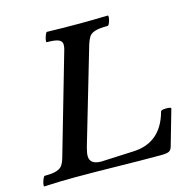

<svg xmlns="http://www.w3.org/2000/svg" viewBox="-112 -766 857 868"><g transform="rotate(-15 316.0 -332.0)"><path d="M-9 4Q-13 4 -11 -7.5Q-9 -19 -4 -30.5Q1 -42 5 -42Q43 -42 61.5 -48.5Q80 -55 88 -67Q96 -79 101 -96L236 -565Q242 -584 240.5 -597Q239 -610 223.5 -616.5Q208 -623 170 -623Q166 -623 168 -634Q170 -645 174.5 -656.5Q179 -668 183 -668Q218 -667 254 -666.5Q290 -666 325 -666Q361 -666 396.5 -666.5Q432 -667 467 -668Q471 -668 469.5 -656.5Q468 -645 463.5 -634Q459 -623 455 -623Q415 -623 395 -616.5Q375 -610 367 -597Q359 -584 353 -565L222 -118Q219 -107 217 -96.5Q215 -86 215 -78Q215 -38 269 -38L423 -45Q551 -51 588 -187Q590 -192 602.5 -193.5Q615 -195 626.5 -193.5Q638 -192 636 -187L589 -23Q585 -7 574.5 -1.5Q564 4 537 4Q437 4 336 2Q235 0 134 0Q99 0 63 1Q27 2 -9 4Z"/></g></svg>

Font: Junicode
Style: Bold Italic
Weight: 700
Italic angle: -11°
Designer: Peter S. Baker
Version: Version 2.100; ttfautohint (v1.8.4)